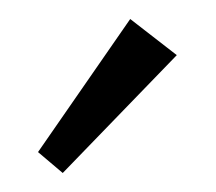

<svg xmlns="http://www.w3.org/2000/svg" viewBox="-20 -727 227 202"><path d="M166 -669 46 -545 20 -567 117 -707Z"/></svg>

Font: Tilda Sans Light
Style: Regular
Weight: 300
Designer: ParaType Ltd
Foundry: ParaType Ltd
Version: Version 1.009